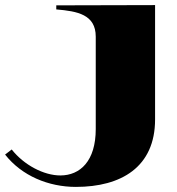

<svg xmlns="http://www.w3.org/2000/svg" viewBox="-211 -520 695 754"><path d="M87 214C265 214 398 136 398 -51V-500L10 -499V-483C93 -476 165 -463 165 -376V-13C165 112 104 169 26 169C-39 169 -117 128 -165 67L-191 87C-125 171 -20 214 87 214Z"/></svg>

Font: Sprat Extended
Style: Bold
Weight: 700
Width: 9
Designer: Ethan Nakache
Foundry: Collletttivo
Version: Version 2.000;Glyphs 3.2 (3217)